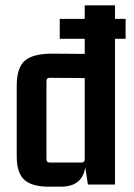

<svg xmlns="http://www.w3.org/2000/svg" viewBox="-20 -695 506 723"><path d="M299 -675H413V-624H453V-549H413V0H311L301 -65Q290 8 209 8H164Q100 8 71.5 -18Q43 -44 43 -106V-372Q43 -440 73.5 -466.5Q104 -493 178 -493L299 -492V-549H205V-624H299ZM299 -95V-401L167 -402Q155 -402 155 -390V-95Q155 -83 167 -83H287Q299 -83 299 -95Z"/></svg>

Font: Gemunu Libre
Style: Bold
Weight: 700
Designer: Puspanada Ekanayake, Sola Matas, Pathum Egodawatta, Kosala Senevirathne
Foundry: mooniak
Version: Version 1.100